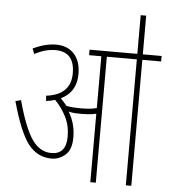

<svg xmlns="http://www.w3.org/2000/svg" viewBox="-55 -855 800 905"><g transform="rotate(5 344.5 -402.5)"><path d="M432 -596H574V0H600V-596H689V-622H600V-805H574V-622H348V-596H406V-351Q388 -346 369.5 -344.5Q351 -343 331 -343Q316 -343 297.5 -344Q279 -345 262 -349Q250 -365 233 -382Q306 -417 306 -503Q306 -564 274.5 -598Q243 -632 190 -632Q138 -632 80 -604L90 -579Q141 -606 188 -606Q279 -606 279 -504Q279 -402 163 -388L165 -363Q188 -366 207 -372Q238 -341 259.5 -299Q281 -257 281 -205Q281 -121 211 -121Q156 -121 119 -174.5Q82 -228 47 -357L21 -350Q61 -205 104 -150Q147 -95 214 -95Q250 -95 279 -120Q308 -145 308 -203Q308 -270 275 -323Q288 -319 304 -318Q320 -317 336 -317Q352 -317 370.5 -318.5Q389 -320 406 -324V0H432Z"/></g></svg>

Font: Noto Sans Devanagari Extra Condensed Thin
Style: Regular
Weight: 250
Width: 2
Designer: Monotype Design Team
Foundry: Monotype Imaging Inc.
Version: 1.000